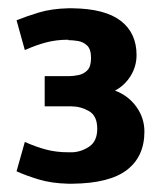

<svg xmlns="http://www.w3.org/2000/svg" viewBox="-20 -791 389 464"><path d="M145 -347Q104 -348 73 -357.5Q42 -367 20 -377L40 -448Q67 -436 91.5 -429.5Q116 -423 145 -423H146Q150 -423 155 -423Q177 -424 196 -437Q215 -450 215 -480Q215 -511 195 -522.5Q175 -534 152 -534H88V-607H147Q157 -607 169.5 -609.5Q182 -612 191 -621Q200 -630 200 -651Q200 -672 190.5 -681Q181 -690 168 -692Q155 -694 145 -694V-695Q116 -695 91.5 -688.5Q67 -682 40 -670L20 -742Q42 -751 73 -760.5Q104 -770 145 -771H146Q150 -771 155 -771Q234 -770 272 -740.5Q310 -711 310 -658Q310 -631 296 -608Q282 -585 258 -572Q290 -560 309.5 -533Q329 -506 329 -473Q329 -413 287 -380.5Q245 -348 155 -347Q150 -347 145 -347Z"/></svg>

Font: Epunda Sans ExtraBold
Style: Regular
Weight: 800
Designer: Simon Atzbach
Foundry: typofactur
Version: Version 2.204; ttfautohint (v1.8.4.7-5d5b)